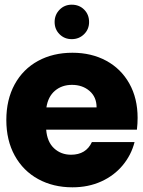

<svg xmlns="http://www.w3.org/2000/svg" viewBox="-20 -791 609 819"><path d="M564 -238H177Q181 -186 210.5 -158.5Q240 -131 283 -131Q347 -131 372 -185H554Q540 -130 503.5 -86Q467 -42 412 -17Q357 8 289 8Q207 8 143 -27Q79 -62 43 -127Q7 -192 7 -279Q7 -366 42.5 -431Q78 -496 142 -531Q206 -566 289 -566Q370 -566 433 -532Q496 -498 531.5 -435Q567 -372 567 -288Q567 -264 564 -238ZM392 -333Q392 -377 362 -403Q332 -429 287 -429Q244 -429 214.5 -404Q185 -379 178 -333ZM213 -697Q213 -728 234 -749.5Q255 -771 286 -771Q318 -771 339 -750Q360 -729 360 -697Q360 -666 338.5 -645Q317 -624 286 -624Q255 -624 234 -645Q213 -666 213 -697Z"/></svg>

Font: Poppins A&M
Style: Bold-A&M
Weight: 700
Designer: Ninad Kale (Devanagari), Jonny Pinhorn (Latin)
Foundry: Indian Type Foundry
Version: 4.004